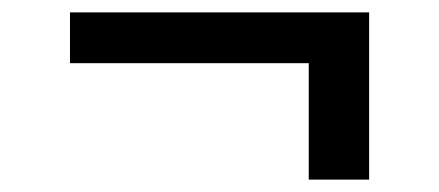

<svg xmlns="http://www.w3.org/2000/svg" viewBox="-20 -341 709 310"><path d="M576 -321V-51H478.5V-239H93V-321Z"/></svg>

Font: Merriweather 20pt
Style: Bold
Weight: 700
Version: Version 2.100